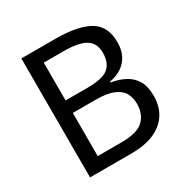

<svg xmlns="http://www.w3.org/2000/svg" viewBox="-162 -856 975 998"><g transform="rotate(-30 325.0 -357.0)"><path d="M301 -714Q435 -714 503.5 -674.5Q572 -635 572 -537Q572 -495 556.5 -462.5Q541 -430 510.5 -408.5Q480 -387 436 -379V-374Q481 -367 517.5 -348Q554 -329 575 -294Q596 -259 596 -203Q596 -138 566 -92.5Q536 -47 480.5 -23.5Q425 0 348 0H97V-714ZM319 -410Q411 -410 445 -439.5Q479 -469 479 -527Q479 -586 437.5 -611.5Q396 -637 305 -637H187V-410ZM187 -335V-76H331Q426 -76 463 -113Q500 -150 500 -210Q500 -248 483.5 -276Q467 -304 428.5 -319.5Q390 -335 324 -335Z"/></g></svg>

Font: Noto Sans Lao Looped
Style: Regular
Weight: 400
Designer: Mark Frömberg, Ben Mitchell
Foundry: The Fontpad Ltd
Version: Version 1.001